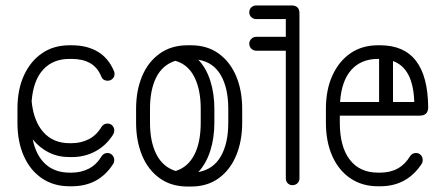

<svg xmlns="http://www.w3.org/2000/svg" viewBox="-20 -679 1626 704"><path d="M398 -418Q400 -414 400 -408Q400 -397 392.5 -390Q385 -383 375 -383Q358 -383 352 -397Q338 -432 310.5 -447.5Q283 -463 243 -463H235Q174 -463 138 -423.5Q102 -384 96 -308Q103 -235 139 -194.5Q175 -154 235 -154H243Q277 -154 305.5 -168.5Q334 -183 353 -215Q361 -226 374 -226Q385 -226 392 -218.5Q399 -211 399 -200Q399 -193 395 -186Q370 -146 330.5 -124.5Q291 -103 243 -103H235Q193 -103 159 -120Q125 -137 100 -168Q112 -109 146.5 -77.5Q181 -46 235 -46H243Q277 -46 305.5 -60.5Q334 -75 353 -107Q361 -118 374 -118Q385 -118 392 -110Q399 -102 399 -92Q399 -84 395 -78Q343 4 243 4H235Q177 4 134 -25Q91 -54 67.5 -106.5Q44 -159 44 -229V-280Q44 -351 68 -403Q92 -455 134.5 -484Q177 -513 235 -513H243Q299 -513 338.5 -489.5Q378 -466 398 -418Z M479 -280Q479 -347 501 -399.5Q523 -452 565.5 -482.5Q608 -513 668 -513H680Q740 -513 782 -482.5Q824 -452 846 -399.5Q868 -347 868 -280V-229Q868 -162 846 -109Q824 -56 782 -25.5Q740 5 680 5H668Q608 5 565.5 -25.5Q523 -56 501 -109Q479 -162 479 -229ZM766 -229Q766 -173 751 -126Q736 -79 707 -48Q762 -58 789.5 -105.5Q817 -153 817 -229V-280Q817 -356 789.5 -403.5Q762 -451 707 -460Q736 -430 751 -383Q766 -336 766 -280ZM530 -280V-229Q530 -159 553.5 -113Q577 -67 624 -52Q669 -66 692.5 -111.5Q716 -157 716 -229V-280Q716 -351 692.5 -397Q669 -443 623 -456Q576 -441 553 -395.5Q530 -350 530 -280Z M920 -493Q909 -493 901.5 -500.5Q894 -508 894 -519Q894 -529 901.5 -536.5Q909 -544 920 -544H1028V-609H920Q909 -609 901.5 -616Q894 -623 894 -634Q894 -645 901.5 -652Q909 -659 920 -659H1049Q1078 -659 1078 -630V-25Q1078 -14 1070.5 -7Q1063 0 1052 0Q1042 0 1035 -7Q1028 -14 1028 -25V-493Z M1526 -78Q1472 4 1374 4H1366Q1308 4 1265 -25Q1222 -54 1198.5 -106.5Q1175 -159 1175 -229V-280Q1175 -350 1199 -402.5Q1223 -455 1265.5 -484Q1308 -513 1366 -513H1374Q1548 -513 1550 -286Q1550 -255 1519 -255H1226V-229Q1226 -141 1262.5 -93.5Q1299 -46 1366 -46H1374Q1448 -46 1484 -107Q1492 -118 1505 -118Q1516 -118 1523 -110.5Q1530 -103 1530 -92Q1530 -84 1526 -78ZM1366 -463Q1304 -463 1268 -422.5Q1232 -382 1227 -305H1370V-463ZM1499 -305Q1495 -429 1421 -455V-305Z"/></svg>

Font: Libertine Sup
Style: Regular
Weight: 400
Designer: Bastien Sozeau
Foundry: NBR — Bastien Sozeau
Version: Version 2.003; ttfautohint (v1.8.4.7-5d5b);gftools[0.9.33]